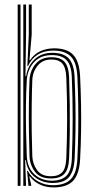

<svg xmlns="http://www.w3.org/2000/svg" viewBox="-20 -820 425 847"><path d="M58 0V-800H70.5V0ZM82.8 0V-800H95V-673.5L92.2 -484H95.2Q102.2 -529.5 132.8 -558.4Q163.2 -587.2 211.5 -587Q261.2 -586.8 284 -561.4Q306.8 -536 309 -479.2Q311.8 -416.2 312.8 -357.4Q313.8 -298.5 312.9 -240.2Q312 -182 309.2 -121Q306.5 -64.8 284.6 -38.8Q262.8 -12.8 212.2 -12.8Q166.8 -12.8 133.2 -39.1Q99.8 -65.5 94 -113.5H91L95 0ZM208.5 -22.8Q251.2 -22.8 273 -44.4Q294.8 -66 297 -121.2Q300.5 -209 300.6 -294.9Q300.8 -380.8 296.8 -479.5Q294.8 -532 273.9 -554.5Q253 -577 207.8 -577Q173 -577 149.2 -561.5Q125.5 -546 112.9 -521.1Q100.2 -496.2 98.2 -468Q95 -416.2 94.4 -356.1Q93.8 -296 95 -237.2Q96.2 -178.5 98.2 -130.2Q99.8 -96.8 114.5 -72.6Q129.2 -48.5 153.8 -35.6Q178.2 -22.8 208.5 -22.8ZM205 -32.8Q156 -32.8 133.8 -62.9Q111.5 -93 110.2 -130.8Q108.5 -180.5 107.6 -240.6Q106.8 -300.8 107.5 -360.1Q108.2 -419.5 110.2 -467Q112 -507 136.4 -537.2Q160.8 -567.5 206.8 -567.5Q246.5 -567.5 264.8 -547Q283 -526.5 284.8 -478.8Q287 -417 287.8 -358.1Q288.5 -299.2 287.9 -240.8Q287.2 -182.2 284.8 -121.2Q282.8 -72.2 263.5 -52.5Q244.2 -32.8 205 -32.8ZM204.8 -42.5Q238 -42.5 254.4 -60.1Q270.8 -77.8 272.5 -121.5Q275.8 -204.5 276.1 -291.6Q276.5 -378.8 272.5 -478.5Q270.8 -521.2 255.1 -539.4Q239.5 -557.5 206.5 -557.5Q168.5 -557.5 146.4 -530.8Q124.2 -504 122.5 -466.5Q120.5 -416.2 119.9 -355.2Q119.2 -294.2 120 -235.2Q120.8 -176.2 122.5 -131.2Q124 -97 143.4 -69.8Q162.8 -42.5 204.8 -42.5ZM216 6.8Q182 6.8 154.9 -6.4Q127.8 -19.5 112 -41.8H109.2L117.5 -5.2L117.8 0H105.5L99.5 -66.5H102.5Q118.2 -36.8 147.5 -19.9Q176.8 -3 213.5 -3Q267.2 -3 292.9 -30Q318.5 -57 321.5 -120.8Q324.2 -178.8 325.1 -237.6Q326 -296.5 325.1 -356.9Q324.2 -417.2 321.5 -479.5Q318.5 -544.2 292.8 -570.5Q267 -596.8 214.8 -596.8Q174.5 -596.8 145.9 -578.5Q117.2 -560.2 103.8 -528.8H100.8L107 -668.2V-800H119.8V-666.8L110 -555.2H113Q131 -582 158.5 -594.4Q186 -606.8 218.8 -606.8Q276 -606.8 303.2 -577.8Q330.5 -548.8 333.5 -480.5Q336.5 -416.2 337.5 -356.9Q338.5 -297.5 337.6 -239.2Q336.8 -181 333.5 -119.5Q330.2 -51.8 302.6 -22.5Q275 6.8 216 6.8Z"/></svg>

Font: Big Shoulders Inline Text Thin Light
Style: Regular
Weight: 300
Version: Version 2.002